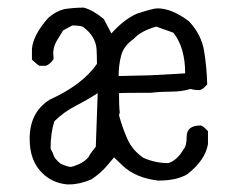

<svg xmlns="http://www.w3.org/2000/svg" viewBox="-20 -494 635 505"><path d="M292 -294 377 -296 467 -301Q467 -369 436 -408L391 -424Q351 -413 332 -392Q305 -373 298.5 -347.5Q292 -322 292 -294ZM166 -55Q170 -55 186 -61.5Q202 -68 213 -81Q217 -90 232 -108L237 -249Q209 -231 178 -215Q147 -199 123 -175Q113 -144 113 -103L120 -89Q122 -77 140 -63Q159 -55 166 -55ZM163 -9H156Q117 -13 91 -39Q58 -71 58 -129Q58 -199 111 -232Q197 -271 235 -326Q235 -346 234 -365Q231 -399 200 -422Q195 -427 170 -427L146 -414Q138 -401 129.5 -387Q121 -373 120 -356L121 -339Q113 -326 101 -321H84Q79 -323 64 -337V-365Q67 -402 107 -447Q126 -464 149 -470Q175 -474 200 -474Q224 -468 253 -444L273 -406Q306 -443 340 -458Q383 -472 394 -472Q432 -472 477 -438Q510 -403 517 -359Q524 -315 525 -272Q513 -258 505 -257Q491 -257 481 -260Q458 -253 430.5 -253Q403 -253 377 -250Q299 -250 293 -249Q293 -215 295 -198L293 -191Q302 -158 315 -128.5Q328 -99 357 -79Q388 -65 423 -65Q447 -73 463 -102Q471 -110 471 -135Q471 -164 508 -164Q514 -163 527 -149V-115Q520 -73 473 -36Q445 -19 396 -19Q337 -26 303 -58L280 -80L263 -60Q246 -39 220 -22Q189 -9 163 -9Z"/></svg>

Font: Yozai
Style: Regular
Weight: 400
Designer: LXGW / Y.OzVox
Foundry: LXGW / Y.OzVox
Version: Version 0.861;October 22, 2024